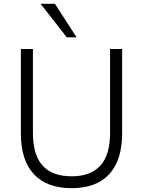

<svg xmlns="http://www.w3.org/2000/svg" viewBox="-20 -975 747 1003"><path d="M354 8Q225 8 157 -65Q89 -138 89 -278V-719H152V-280Q152 -165 203 -109.5Q254 -54 354 -54Q453 -54 504 -109.5Q555 -165 555 -280V-719H618V-278Q618 -138 550.5 -65Q483 8 354 8ZM329 -780 192 -955H267L380 -780Z"/></svg>

Font: Nunitoga
Style: Light
Weight: 300
Designer: Vernon Adams
Foundry: Vernon Adams
Version: Version 1.0